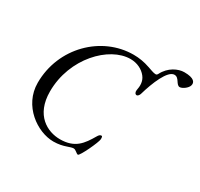

<svg xmlns="http://www.w3.org/2000/svg" viewBox="-154 -921 1178 1130"><g transform="rotate(30 435.5 -355.5)"><path d="M330 14C365 14 393 7 413 0C431 -6 445 -11 454 -11C462 -11 469 -7 475 -2C482 3 489 9 494 9C507 9 566 -118 566 -138C566 -151 565 -158 559 -158C548 -158 542 -149 536 -139C496 -71 459 -17 357 -17C272 -17 166 -70 166 -232C166 -458 338 -634 482 -634C528 -634 566 -614 589 -585C612 -556 610 -523 604 -493C602 -481 607 -467 619 -467C626 -467 634 -477 637 -487C662 -574 706 -683 752 -683C769 -683 778 -671 786 -659C794 -647 802 -635 814 -635C831 -635 863 -657 869 -678C876 -701 863 -725 795 -725C753 -725 696 -698 667 -640C662 -631 658 -630 653 -630C639 -630 621 -638 596 -646C559 -659 522 -665 485 -665C268 -665 78 -479 78 -240C78 -84 221 14 330 14Z"/></g></svg>

Font: EB Garamond
Style: Italic
Weight: 400
Italic angle: -17.2°
Designer: Georg Duffner and Octavio Pardo
Foundry: Georg Duffner
Version: Version 1.000;PS 001.000;hotconv 1.0.88;makeotf.lib2.5.64775